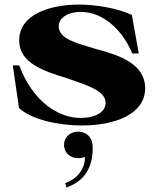

<svg xmlns="http://www.w3.org/2000/svg" viewBox="-20 -534 688 840"><path d="M337 15C481 15 615 -33 615 -148C615 -254 504 -292 402 -319C316 -345 237 -363 237 -419C237 -457 279 -482 333 -482C421 -482 508 -418 559 -300H587L557 -468C499 -498 396 -514 327 -514C189 -514 63 -466 64 -357C64 -257 172 -223 275 -191C367 -159 442 -136 442 -84C442 -44 399 -18 332 -18C238 -18 125 -86 64 -248H36L63 -62C118 -9 241 15 337 15ZM265 267 271 286C365 254 389 176 385 102C383 65 356 42 322 42C287 42 260 66 260 100C260 134 287 158 322 158C333 158 343 156 351 152C355 199 320 249 265 267Z"/></svg>

Font: Sprat
Style: Bold
Weight: 700
Designer: Ethan Nakache
Foundry: Collletttivo
Version: Version 2.000;Glyphs 3.2 (3217)